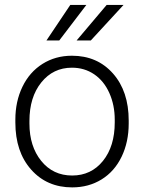

<svg xmlns="http://www.w3.org/2000/svg" viewBox="-20 -770 600 799"><path d="M43.9 0ZM43.9 -272Q43.9 -348.1 73.5 -409.2Q103 -470.2 157 -504.2Q210.9 -538.1 279.3 -538.1Q384.8 -538.1 450.2 -464.1Q515.6 -390.1 515.6 -268.1V-255.9Q515.6 -179.2 486.1 -117.9Q456.5 -56.6 402.8 -23.4Q349.1 9.8 280.3 9.8Q175.3 9.8 109.6 -64.2Q43.9 -138.2 43.9 -260.3ZM102.5 -255.9Q102.5 -161.1 151.6 -100.3Q200.7 -39.6 280.3 -39.6Q359.4 -39.6 408.4 -100.3Q457.5 -161.1 457.5 -260.7V-272Q457.5 -332.5 435.1 -382.8Q412.6 -433.1 372.1 -460.7Q331.5 -488.3 279.3 -488.3Q201.2 -488.3 151.9 -427Q102.5 -365.7 102.5 -266.6ZM423.8 -749.5H494.1L357.9 -601.6H298.8ZM272.5 -749.5H339.4L226.6 -601.6H173.3Z"/></svg>

Font: Roboto Light
Style: Regular
Weight: 300
Designer: Google
Version: Version 2.134; 2016; ttfautohint (v1.6)